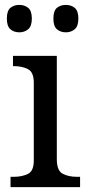

<svg xmlns="http://www.w3.org/2000/svg" viewBox="-20 -764 360 784"><path d="M23 0V-42H36Q69 -42 93.5 -53.5Q118 -65 118 -109V-426Q118 -470 93.5 -482Q69 -494 36 -494H33V-536H212V-114Q212 -67 236 -54.5Q260 -42 294 -42H307V0ZM249 -632Q227 -632 212.5 -644.5Q198 -657 198 -688Q198 -720 212.5 -732Q227 -744 249 -744Q270 -744 285 -732Q300 -720 300 -688Q300 -657 285 -644.5Q270 -632 249 -632ZM59 -632Q37 -632 22.5 -644.5Q8 -657 8 -688Q8 -720 22.5 -732Q37 -744 59 -744Q80 -744 95 -732Q110 -720 110 -688Q110 -657 95 -644.5Q80 -632 59 -632Z"/></svg>

Font: Noto Serif Dogra
Style: Regular
Weight: 400
Designer: Ek Type
Foundry: Ek Type
Version: Version 1.005